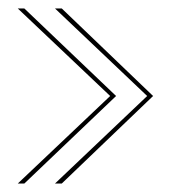

<svg xmlns="http://www.w3.org/2000/svg" viewBox="-20 -474 420 454"><path d="M110 -40H126L342 -247L126 -454H110L328 -247ZM22 -40H37.5L254.5 -247L37.5 -454H22L240.5 -247Z"/></svg>

Font: Anybody Thin
Style: Regular
Weight: 100
Designer: Tyler Finck
Foundry: Etcetera Type Company
Version: Version 1.114;gftools[0.9.25]